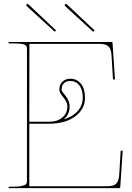

<svg xmlns="http://www.w3.org/2000/svg" viewBox="-20 -978 685 998"><path d="M271.5 -819.8 264.6 -813 118.2 -946.8Q114.3 -950.7 119.1 -955.6Q123 -960 127.4 -955.6ZM471.7 -819.8 464.4 -813 317.9 -946.8Q314 -950.7 318.8 -955.6Q323.2 -960 327.6 -955.6ZM310.5 -356.9Q357.9 -371.1 384 -401.1Q410.2 -431.2 410.2 -471.2Q410.2 -511.7 392.3 -534.4Q374.5 -557.1 345.7 -557.1Q324.7 -557.1 312.5 -545.2Q300.3 -533.2 300.3 -512.2Q300.3 -505.9 306.9 -497.1Q313.5 -488.3 321 -479.5Q328.6 -470.7 335.2 -455.8Q341.8 -440.9 341.8 -424.3Q341.8 -382.3 310.5 -356.9ZM24.9 -759.8H560.1Q564.9 -759.8 564.9 -755.4L577.6 -565.4L567.4 -564.5L559.6 -691.4Q557.6 -724.1 543.5 -737.1Q529.3 -750 496.1 -750H132.8L132.3 -345.2H234.9Q277.8 -345.2 304 -366.9Q330.1 -388.7 330.1 -424.3Q330.1 -438 323.5 -450.9Q316.9 -463.9 309.3 -472.2Q301.8 -480.5 295.2 -491.2Q288.6 -502 288.6 -512.2Q288.6 -537.6 304.2 -553.2Q319.8 -568.8 345.7 -568.8Q380.4 -568.8 401.1 -542.2Q421.9 -515.6 421.9 -471.2Q421.9 -410.2 370.4 -372.6Q318.8 -335 234.9 -335H132.3V-9.8H536.1Q569.8 -9.8 583.5 -22.9Q597.2 -36.1 599.6 -68.4L607.4 -195.3L617.7 -194.3L605 -4.4Q605 0 600.1 0H24.9V-7.3H44.9Q77.1 -7.3 94.5 -11.7Q111.8 -16.1 116 -21.5Q120.1 -26.9 120.1 -35.6V-727.5Q120.1 -740.7 105.5 -746.6Q90.8 -752.4 44.9 -752.4H24.9Z"/></svg>

Font: ZnikomitNo24
Style: Thin
Weight: 300
Designer: gluk
Foundry: gluk
Version: Version 0.55